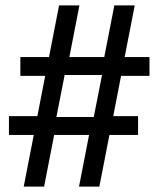

<svg xmlns="http://www.w3.org/2000/svg" viewBox="-20 -695 590 715"><path d="M68.3 0 105.8 -192.5H13.3V-262.5H119.2L148.3 -412.5H55.8V-482.5H162.5L200 -675H275.8L238.3 -482.5H368.3L405.8 -675H481.7L444.2 -482.5H536.7V-412.5H430.8L401.7 -262.5H494.2V-192.5H387.5L350 0H274.2L311.7 -192.5H181.7L144.2 0ZM190 -259.2H329.2L360 -415.8H220.8Z"/></svg>

Font: Funnel Sans Light
Style: Regular
Weight: 400
Version: Version 1.000